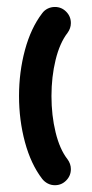

<svg xmlns="http://www.w3.org/2000/svg" viewBox="-20 -538 266 557"><path d="M185.6 -47.4Q185.6 -28.1 172 -14.4Q158.5 -0.7 139.3 -0.7Q128.1 -0.7 118.5 -5.7Q108.9 -10.7 102.2 -19.3Q69.6 -61.9 52.4 -125.6Q35.2 -189.3 35.2 -259.3Q35.2 -329.3 52.4 -393Q69.6 -456.7 102.2 -499.3Q108.5 -508.1 118.3 -513Q128.1 -517.8 139.3 -517.8Q158.5 -517.8 172 -504.1Q185.6 -490.4 185.6 -471.1Q185.6 -455.9 175.9 -442.6Q153.3 -413.3 141.3 -364.3Q129.3 -315.2 129.3 -259.3Q129.3 -203.3 141.3 -154.1Q153.3 -104.8 175.9 -75.9Q185.6 -62.6 185.6 -47.4Z"/></svg>

Font: 26F Galaxy Sans Extra Bold
Style: Regular
Weight: 800
Designer: C₂₉H₂₅N₃O₅
Version: Version 1.100